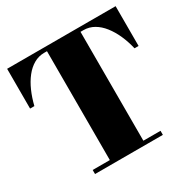

<svg xmlns="http://www.w3.org/2000/svg" viewBox="-166 -908 1057 1066"><g transform="rotate(-30 362.0 -375.0)"><path d="M145 0V-26H255V-724H237Q201 -724 170.2 -706.2Q139.5 -688.5 114.8 -657Q90 -625.5 71.8 -584Q53.5 -542.5 42 -495H14.5V-750H710V-495H684Q673 -542.5 654.5 -584Q636 -625.5 611.2 -657Q586.5 -688.5 555.8 -706.2Q525 -724 489 -724H470V-26H580V0Z"/></g></svg>

Font: Bodoni Moda 9pt Black
Style: Regular
Weight: 900
Designer: Owen Earl
Foundry: indestructible type
Version: Version 2.005